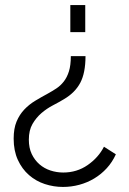

<svg xmlns="http://www.w3.org/2000/svg" viewBox="-20 -526 509 759"><path d="M318 -304Q318 -238 297.5 -199Q277 -160 233 -134Q213 -122 189 -109.5Q165 -97 144 -79Q123 -61 108.5 -36Q94 -11 94 26Q94 59 105.5 83Q117 107 136 123.5Q155 140 179.5 148Q204 156 230 156Q284 156 326.5 126.5Q369 97 391 54L438 84Q424 115 402 139Q380 163 352.5 179.5Q325 196 293.5 204.5Q262 213 229 213Q192 213 157 201.5Q122 190 94.5 166Q67 142 50.5 106Q34 70 34 22Q34 -18 45.5 -45.5Q57 -73 76 -93Q95 -113 119 -127.5Q143 -142 169 -156Q187 -166 203 -176.5Q219 -187 232 -203.5Q245 -220 252.5 -244Q260 -268 260 -304ZM317 -506V-399H258V-506Z"/></svg>

Font: PTCRaleway
Style: Regular
Weight: 400
Designer: Matt McInerney, Pablo Impallari, Rodrigo Fuenzalida
Foundry: Matt McInerney, Pablo Impallari, Rodrigo Fuenzalida
Version: Version 3.000g; ttfautohint (v1.5) -l 8 -r 28 -G 28 -x 14 -D